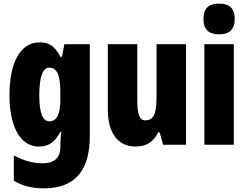

<svg xmlns="http://www.w3.org/2000/svg" viewBox="-20 -796 1358 1056"><path d="M197 -563C93 -563 32 -453 32 -272C32 -99 93 10 192 10C249 10 282 -14 312 -71H317C314 -51 312 -17 312 5V11C312 78 273 102 214 102C165 102 115 90 56 59V198C103 226 154 240 219 240C398 240 474 137 474 -49V-553H334L321 -484H312C281 -544 249 -563 197 -563ZM250 -424C294 -424 312 -384 312 -285V-256C312 -168 294 -129 251 -129C215 -129 196 -176 196 -270C196 -375 216 -424 250 -424Z M1003 -553H841V-280C841 -191 836 -134 778 -134C746 -134 735 -172 735 -246V-553H573V-193C573 -64 629 10 726 10C785 10 824 -16 850 -68H858L877 0H1003Z M1185 -776C1125 -776 1099 -748 1099 -691C1099 -635 1128 -607 1185 -607C1242 -607 1271 -635 1271 -691C1271 -747 1245 -776 1185 -776ZM1266 -553H1104V0H1266Z"/></svg>

Font: Noto Sans Telugu ExtraCondensed Black
Style: Regular
Weight: 900
Width: 2
Designer: Jelle Bosma - Monotype Design Team
Foundry: Monotype Imaging Inc.
Version: Version 2.005